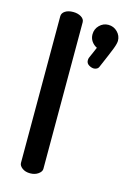

<svg xmlns="http://www.w3.org/2000/svg" viewBox="-116 -812 578 869"><g transform="rotate(15 172.5 -378.0)"><path d="M116 0Q93 0 78.5 -11Q64 -22 64 -35V-722Q64 -737 78.5 -746.5Q93 -756 116 -756Q138 -756 153.5 -746.5Q169 -737 169 -722V-35Q169 -22 153.5 -11Q138 0 116 0ZM272 -533Q260 -533 248 -540.5Q236 -548 236 -562Q236 -569 238 -574L261 -627Q245 -635 235.5 -649Q226 -663 226 -681Q226 -706 243.5 -723.5Q261 -741 285 -741Q310 -741 327.5 -723.5Q345 -706 345 -682Q345 -677 343 -668Q341 -659 335.5 -644.5Q330 -630 320 -606.5Q310 -583 295 -548Q292 -540 285 -536.5Q278 -533 272 -533Z"/></g></svg>

Font: Dosis ExtraLight SemiBold
Style: Regular
Weight: 600
Version: Version 3.001; ttfautohint (v1.8.2)